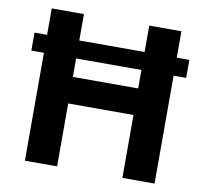

<svg xmlns="http://www.w3.org/2000/svg" viewBox="-80 -815 970 903"><g transform="rotate(10 405.0 -363.5)"><path d="M774.9 -601.2H714.8V-727.3H561.1V-601.2H249.3V-727.3H95.5V-601.2H35.5V-515.3H95.5V0H249.3V-300.4H561.1V0H714.8V-515.3H774.9ZM561.1 -427.2H249.3V-515.3H561.1Z"/></g></svg>

Font: TID UI
Style: Bold
Weight: 700
Designer: The TID Project Authors
Foundry: Bakken & Bæck
Version: Version 1.001;hotconv 1.0.109;makeotfexe 2.5.65596